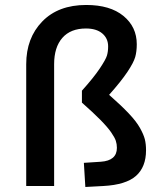

<svg xmlns="http://www.w3.org/2000/svg" viewBox="-20 -745 654 769"><path d="M448.2 -152.8Q448.2 -168 443.8 -181.2Q439.5 -194.3 425.3 -214.8Q411.1 -235.4 382.6 -264.4Q354 -293.5 308.1 -334V-381.8Q355.5 -434.6 379.6 -470.7Q403.8 -506.8 408.4 -522.7Q413.1 -538.6 413.1 -559.1Q413.1 -591.3 389.6 -611.1Q366.2 -630.9 324.2 -630.9Q262.7 -630.9 229.7 -593.3Q196.8 -555.7 196.8 -487.8V0H85V-487.8Q85 -592.8 149.2 -658.9Q213.4 -725.1 325.2 -725.1Q420.9 -725.1 474.4 -681.2Q527.8 -637.2 527.8 -567.9Q527.8 -538.6 521.5 -516.4Q515.1 -494.1 490.2 -456.8Q465.3 -419.4 417 -365.2Q465.3 -322.8 495.6 -290.8Q525.9 -258.8 540.5 -232.7Q555.2 -206.5 560.1 -187.3Q564.9 -168 564.9 -143.1Q564.9 -76.2 524.7 -40.5Q484.4 -4.9 394 0L321.8 3.9L315.9 -92.8L383.8 -97.2Q448.2 -101.6 448.2 -152.8Z"/></svg>

Font: IntelOne Mono Medium
Style: Regular
Weight: 500
Designer: Fred Shallcrass
Foundry: Frere-Jones Type LLC
Version: Version 1.200;hotconv 1.1.0;makeotfexe 2.6.0;FJTRelease1.2